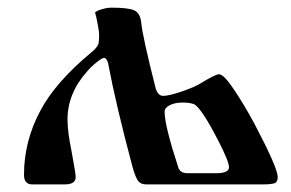

<svg xmlns="http://www.w3.org/2000/svg" viewBox="-20 -484 763 504"><path d="M43 -25.4Q43 -113.3 85.9 -193.4Q125 -267.6 218.8 -345.7Q232.4 -356.4 237.3 -366.2Q240.2 -371.1 240.2 -394.5Q240.2 -400.4 236.3 -421.4Q232.4 -442.4 229.5 -451.2Q234.4 -456.1 248 -460Q261.7 -463.9 273.4 -463.9Q316.4 -463.9 332 -457Q347.7 -450.2 350.6 -425.8Q353.5 -390.6 388.7 -252Q394.5 -232.4 408.2 -232.4Q423.8 -232.4 458 -244.1Q492.2 -255.9 508.8 -266.6Q545.9 -289.1 554.7 -289.1Q567.4 -289.1 594.2 -249Q621.1 -209 648.4 -158.2Q709 -43 709 -19.5Q709 -5.9 700.2 -2.9Q691.4 0 671.9 0H363.3Q349.6 0 342.8 -8.8Q335.9 -17.6 328.1 -44.9Q284.2 -209 263.7 -318.4Q259.8 -332 252.9 -332Q248 -332 233.4 -320.3Q218.8 -308.6 209 -296.9Q157.2 -239.3 157.2 -169.9Q157.2 -138.7 168 -85.9Q178.7 -28.3 178.7 -19.5Q178.7 0 150.4 0H64.5Q43 0 43 -25.4ZM412.1 -190.4Q412.1 -154.3 448.2 -43.9Q453.1 -29.3 472.7 -29.3H546.9Q581.1 -29.3 581.1 -44.9Q581.1 -59.6 554.7 -111.3Q507.8 -203.1 488.3 -210.9Q476.6 -214.8 460 -214.8Q439.5 -214.8 425.8 -208Q412.1 -201.2 412.1 -190.4Z"/></svg>

Font: Monomakh Unicode TT
Style: Medium
Weight: 500
Designer: Alexey Kryukov, Aleksandr Andreev
Version: Version 1.1